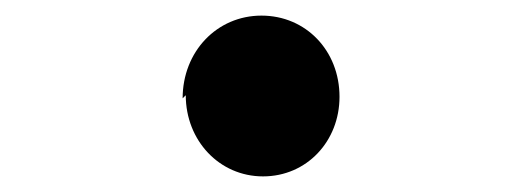

<svg xmlns="http://www.w3.org/2000/svg" viewBox="-20 -482 679 246"><path d="M218 -360C218 -302 261 -256 317 -256C373 -256 415 -301 415 -358C415 -417 372 -462 315 -462C258 -462 214 -416 214 -356Z"/></svg>

Font: GenEiGothic-pro-Regular
Style: Bold
Weight: 700
Designer: Ryoko NISHIZUKA (kana & ideographs); Paul D. Hunt (Latin, Greek & Cyrillic); Wenlong ZHANG (bopomofo); Sandoll Communica
Foundry: Adobe Systems Incorporated; o_tamon
Version: Version 1.000.140830